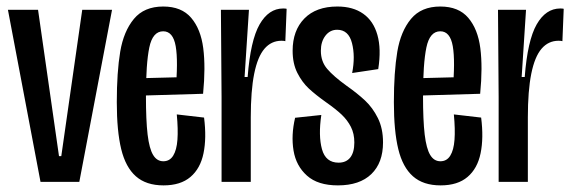

<svg xmlns="http://www.w3.org/2000/svg" viewBox="-20 -558 1754 589"><path d="M4.3 -528H96.7L161 -79H168L232.3 -528H323.7L223.3 0H104.3Z M338.3 -244.3Q338.3 -337 348.8 -399.5Q359.3 -462 390.8 -500Q422.3 -538 480.7 -538Q537 -538 566.5 -503.3Q596 -468.7 603.5 -410.2Q611 -351.7 603 -270.3L398.3 -264.3V-317.7L538.3 -321.3L518.3 -276Q527 -370.3 519 -416.2Q511 -462 480.7 -462Q448.3 -462 438 -412.2Q427.7 -362.3 427.7 -263.3Q427.7 -188.7 432.8 -145.3Q438 -102 449.7 -82.7Q461.3 -63.3 481 -63.3Q500.7 -63.3 511.3 -80.5Q522 -97.7 524.3 -129.3Q526.7 -161 522.3 -207L606 -197.3Q614 -134.7 604.3 -87.8Q594.7 -41 564.3 -15.2Q534 10.7 481.7 10.7Q428.3 10.7 396.8 -17.2Q365.3 -45 351.8 -100.7Q338.3 -156.3 338.3 -244.3Z M659.7 -259 657.7 -528H743.7L730.3 -321.7H739.7Q748.3 -434 776.3 -483Q804.3 -532 848.7 -532Q855.7 -532 859.3 -531L855.3 -431.7Q851 -433 843.7 -433Q812.3 -433 791.3 -408.5Q770.3 -384 759.8 -331.8Q749.3 -279.7 749.3 -198V0H659.7Z M885.3 -196.7 965.7 -205.3Q956.3 -141.7 967.7 -100.3Q979 -59 1018.7 -59Q1042 -59 1054.5 -74.8Q1067 -90.7 1067 -121Q1067 -148 1056.5 -168.7Q1046 -189.3 1028.2 -206.3Q1010.3 -223.3 979.3 -245Q948 -267.3 927.3 -286.5Q906.7 -305.7 892.2 -334.3Q877.7 -363 877.7 -402.3Q877.7 -464.3 913.7 -501.2Q949.7 -538 1015 -538Q1063 -538 1094.3 -515.8Q1125.7 -493.7 1137.8 -450.7Q1150 -407.7 1140.3 -346L1060.3 -334Q1070.3 -385 1059.8 -425.8Q1049.3 -466.7 1014.3 -466.7Q992.3 -466.7 978.3 -448.5Q964.3 -430.3 964.3 -402.3Q964.3 -369.3 983.7 -346.7Q1003 -324 1042.7 -295.3Q1076.3 -271.7 1099.8 -249.7Q1123.3 -227.7 1139.2 -195.8Q1155 -164 1155 -121Q1155 -58.7 1119.2 -24Q1083.3 10.7 1016.7 10.7Q955 10.7 921.7 -19.2Q888.3 -49 880.5 -96Q872.7 -143 885.3 -196.7Z M1188.3 -244.3Q1188.3 -337 1198.8 -399.5Q1209.3 -462 1240.8 -500Q1272.3 -538 1330.7 -538Q1387 -538 1416.5 -503.3Q1446 -468.7 1453.5 -410.2Q1461 -351.7 1453 -270.3L1248.3 -264.3V-317.7L1388.3 -321.3L1368.3 -276Q1377 -370.3 1369 -416.2Q1361 -462 1330.7 -462Q1298.3 -462 1288 -412.2Q1277.7 -362.3 1277.7 -263.3Q1277.7 -188.7 1282.8 -145.3Q1288 -102 1299.7 -82.7Q1311.3 -63.3 1331 -63.3Q1350.7 -63.3 1361.3 -80.5Q1372 -97.7 1374.3 -129.3Q1376.7 -161 1372.3 -207L1456 -197.3Q1464 -134.7 1454.3 -87.8Q1444.7 -41 1414.3 -15.2Q1384 10.7 1331.7 10.7Q1278.3 10.7 1246.8 -17.2Q1215.3 -45 1201.8 -100.7Q1188.3 -156.3 1188.3 -244.3Z M1509.7 -259 1507.7 -528H1593.7L1580.3 -321.7H1589.7Q1598.3 -434 1626.3 -483Q1654.3 -532 1698.7 -532Q1705.7 -532 1709.3 -531L1705.3 -431.7Q1701 -433 1693.7 -433Q1662.3 -433 1641.3 -408.5Q1620.3 -384 1609.8 -331.8Q1599.3 -279.7 1599.3 -198V0H1509.7Z"/></svg>

Font: Bricolage Grotesque 96pt Condensed ExBd
Style: Regular
Weight: 800
Width: 3
Designer: Mathieu Triay
Foundry: Atelier Triay
Version: Version 1.001;Glyphs 3.2 (3207)